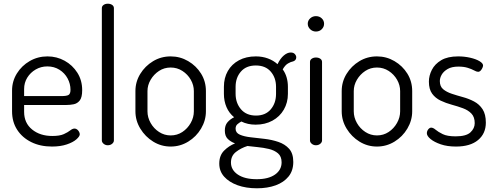

<svg xmlns="http://www.w3.org/2000/svg" viewBox="-20 -783 2674 1035"><path d="M260 7Q197 7 148.5 -17Q100 -41 72.5 -83.5Q45 -126 45 -183V-295Q45 -345 71 -387Q97 -429 140.5 -454Q184 -479 236 -479Q286 -479 328.5 -455.5Q371 -432 397 -391Q423 -350 423 -297Q423 -258 410 -241.5Q397 -225 377.5 -221Q358 -217 336 -217H110V-180Q110 -120 153 -85Q196 -50 262 -50Q302 -50 324 -60Q346 -70 358.5 -80Q371 -90 382 -90Q390 -90 396.5 -84.5Q403 -79 406.5 -72Q410 -65 410 -59Q410 -48 392 -32Q374 -16 340 -4.5Q306 7 260 7ZM110 -265H310Q340 -265 350 -271.5Q360 -278 360 -299Q360 -331 344.5 -360Q329 -389 300.5 -407Q272 -425 235 -425Q201 -425 172.5 -408.5Q144 -392 127 -364.5Q110 -337 110 -303Z M561 0Q548 0 538.5 -8Q529 -16 529 -26V-739Q529 -750 538.5 -756.5Q548 -763 561 -763Q575 -763 584.5 -756.5Q594 -750 594 -739V-26Q594 -16 584.5 -8Q575 0 561 0Z M900 7Q849 7 806 -19.5Q763 -46 736.5 -89.5Q710 -133 710 -183V-292Q710 -342 736 -384.5Q762 -427 805 -453Q848 -479 900 -479Q951 -479 994.5 -453.5Q1038 -428 1064 -386Q1090 -344 1090 -292V-183Q1090 -134 1064 -90Q1038 -46 994.5 -19.5Q951 7 900 7ZM900 -53Q935 -53 963 -71.5Q991 -90 1008 -120Q1025 -150 1025 -183V-292Q1025 -324 1008.5 -353Q992 -382 963.5 -400.5Q935 -419 900 -419Q865 -419 837 -400.5Q809 -382 792 -353Q775 -324 775 -292V-183Q775 -150 792 -120Q809 -90 837.5 -71.5Q866 -53 900 -53Z M1365 232Q1306 232 1260.5 215.5Q1215 199 1188.5 169.5Q1162 140 1162 99Q1162 55 1188 29Q1214 3 1247 -10Q1223 -19 1207.5 -34.5Q1192 -50 1192 -79Q1192 -107 1206 -123.5Q1220 -140 1242 -151Q1215 -173 1201 -205.5Q1187 -238 1187 -277V-315Q1187 -363 1208 -400Q1229 -437 1268 -458Q1307 -479 1359 -479Q1394 -479 1424 -468Q1454 -457 1476 -437Q1491 -468 1510 -484Q1529 -500 1547 -500Q1562 -500 1569.5 -491.5Q1577 -483 1577 -474Q1577 -465 1572 -459.5Q1567 -454 1560 -452Q1548 -450 1532.5 -441Q1517 -432 1504 -409Q1518 -390 1525 -366Q1532 -342 1532 -315V-277Q1532 -230 1510 -192Q1488 -154 1448.5 -132.5Q1409 -111 1358 -111Q1315 -111 1281 -128Q1270 -122 1260 -113.5Q1250 -105 1250 -89Q1250 -67 1273 -57Q1296 -47 1331 -43Q1366 -39 1405.5 -34.5Q1445 -30 1480.5 -18Q1516 -6 1538.5 19Q1561 44 1561 90Q1561 137 1535.5 168.5Q1510 200 1466 216Q1422 232 1365 232ZM1364 183Q1427 183 1462.5 158Q1498 133 1498 92Q1498 60 1478.5 43.5Q1459 27 1429.5 20Q1400 13 1368.5 10Q1337 7 1314 4Q1279 15 1252 36Q1225 57 1225 93Q1225 133 1262 158Q1299 183 1364 183ZM1360 -160Q1411 -160 1439.5 -193.5Q1468 -227 1468 -277V-315Q1468 -364 1439.5 -397Q1411 -430 1359 -430Q1307 -430 1278.5 -397Q1250 -364 1250 -315V-278Q1250 -228 1279 -194Q1308 -160 1360 -160Z M1683 0Q1670 0 1660.5 -8Q1651 -16 1651 -26V-449Q1651 -460 1660.5 -466.5Q1670 -473 1683 -473Q1697 -473 1706.5 -466.5Q1716 -460 1716 -449V-26Q1716 -16 1706.5 -8Q1697 0 1683 0ZM1683 -613Q1665 -613 1652 -625.5Q1639 -638 1639 -655Q1639 -672 1652 -684Q1665 -696 1683 -696Q1702 -696 1714.5 -684Q1727 -672 1727 -655Q1727 -638 1714.5 -625.5Q1702 -613 1683 -613Z M2012 7Q1961 7 1918 -19.5Q1875 -46 1848.5 -89.5Q1822 -133 1822 -183V-292Q1822 -342 1848 -384.5Q1874 -427 1917 -453Q1960 -479 2012 -479Q2063 -479 2106.5 -453.5Q2150 -428 2176 -386Q2202 -344 2202 -292V-183Q2202 -134 2176 -90Q2150 -46 2106.5 -19.5Q2063 7 2012 7ZM2012 -53Q2047 -53 2075 -71.5Q2103 -90 2120 -120Q2137 -150 2137 -183V-292Q2137 -324 2120.5 -353Q2104 -382 2075.5 -400.5Q2047 -419 2012 -419Q1977 -419 1949 -400.5Q1921 -382 1904 -353Q1887 -324 1887 -292V-183Q1887 -150 1904 -120Q1921 -90 1949.5 -71.5Q1978 -53 2012 -53Z M2438 7Q2391 7 2356 -5Q2321 -17 2301 -33.5Q2281 -50 2281 -65Q2281 -72 2284 -78.5Q2287 -85 2292.5 -90Q2298 -95 2304 -95Q2315 -95 2328.5 -83.5Q2342 -72 2366.5 -60Q2391 -48 2436 -48Q2493 -48 2516 -69.5Q2539 -91 2539 -119Q2539 -152 2521.5 -170.5Q2504 -189 2475.5 -199.5Q2447 -210 2415.5 -218.5Q2384 -227 2355.5 -240.5Q2327 -254 2309.5 -278Q2292 -302 2292 -343Q2292 -375 2308 -406.5Q2324 -438 2358.5 -458.5Q2393 -479 2450 -479Q2483 -479 2514 -472Q2545 -465 2564.5 -453.5Q2584 -442 2584 -430Q2584 -425 2580.5 -417Q2577 -409 2571 -402.5Q2565 -396 2557 -396Q2549 -396 2535.5 -403.5Q2522 -411 2501 -417.5Q2480 -424 2451 -424Q2415 -424 2393 -411Q2371 -398 2361 -380.5Q2351 -363 2351 -346Q2351 -317 2369 -302Q2387 -287 2415.5 -277.5Q2444 -268 2475.5 -259.5Q2507 -251 2535.5 -236Q2564 -221 2581.5 -194Q2599 -167 2599 -122Q2599 -63 2557 -28Q2515 7 2438 7Z"/></svg>

Font: Dosis
Style: Regular
Weight: 400
Designer: EdgarTolentino, PabloImpallari, IginoMarini
Foundry: EdgarTolentino, PabloImpallari, IginoMarini
Version: Version 3.001; ttfautohint (v1.8.2)